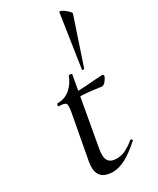

<svg xmlns="http://www.w3.org/2000/svg" viewBox="-189 -780 699 850"><g transform="rotate(-30 160.0 -355.0)"><path d="M123 12Q102 12 83.5 4.5Q65 -3 56 -23Q47 -43 53 -80L95 -306Q102 -342 96 -351Q90 -360 61 -360Q57 -360 58 -367Q59 -374 62 -374Q101 -374 127.5 -397.5Q154 -421 166 -454Q167 -458 175.5 -457Q184 -456 183 -453L121 -106Q114 -67 125.5 -49Q137 -31 168 -31Q194 -31 216.5 -43Q239 -55 261 -73Q263 -75 267 -71Q271 -67 269 -65Q223 -24 188.5 -6Q154 12 123 12ZM269 -340Q267 -340 247.5 -343Q228 -346 201.5 -348.5Q175 -351 150 -351L152 -376Q180 -376 209.5 -378Q239 -380 262.5 -382Q286 -384 295 -384Q299 -384 301 -381Q303 -378 302 -374Q300 -366 290 -353Q280 -340 269 -340ZM230 -448 271 -720Q272 -724 280.5 -720.5Q289 -717 298.5 -709.5Q308 -702 314.5 -695Q321 -688 320 -684L241 -448Q240 -446 235 -446Q230 -446 230 -448Z"/></g></svg>

Font: Cormorant Garamond Light Medium
Style: Italic
Weight: 500
Italic angle: -10°
Version: Version 4.001